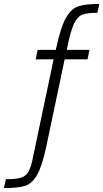

<svg xmlns="http://www.w3.org/2000/svg" viewBox="-152 -763 524 974"><path d="M190 -527 187 -510H302L292 -462H176L81 -11Q60 84 35 126.5Q10 169 -25.5 180Q-61 191 -132 191L-122 146Q-74 146 -49.5 139.5Q-25 133 -11.5 114Q2 95 11 55L120 -462H29L39 -510H131L133 -519Q156 -625 182 -671.5Q208 -718 244 -730.5Q280 -743 352 -743L342 -698Q289 -698 264.5 -688Q240 -678 223.5 -643Q207 -608 190 -527Z"/></svg>

Font: Saira SemiCondensed Light
Style: Regular
Weight: 300
Width: 4
Designer: Hector Gatti with collaboration of the Omnibus-Type team
Foundry: Omnibus-Type
Version: Version 0.072; ttfautohint (v1.8)